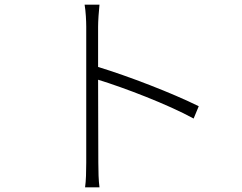

<svg xmlns="http://www.w3.org/2000/svg" viewBox="-20 -784 1040 826"><path d="M351 -84C351 -48 350 -5 346 22H408C404 -6 403 -50 403 -84L402 -441C513 -407 702 -335 813 -274L835 -327C720 -384 533 -456 402 -496V-669C402 -693 405 -736 408 -764H344C349 -735 351 -693 351 -669C351 -586 351 -128 351 -84Z"/></svg>

Font: Noto Sans KR Light
Style: Regular
Weight: 300
Designer: Ryoko NISHIZUKA 西塚涼子 (kana, bopomofo & ideographs); Paul D. Hunt (Latin, Greek & Cyrillic); Sandoll Communications 산돌커뮤니
Foundry: Adobe
Version: Version 2.004;hotconv 1.0.118;makeotfexe 2.5.65603